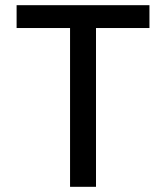

<svg xmlns="http://www.w3.org/2000/svg" viewBox="-20 -720 640 740"><path d="M250 0H350V-612H556V-700H44V-612H250Z"/></svg>

Font: CommitMono
Style: 500Regular
Weight: 500
Monospace: yes
Designer: Eigil Nikolajsen
Foundry: Eigil Nikolajsen
Version: Version 1.143